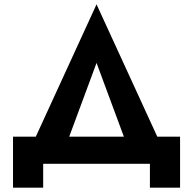

<svg xmlns="http://www.w3.org/2000/svg" viewBox="-20 -755 895 885"><path d="M671 0H179V110H40V-125H145L425 -735L705 -125H810V110H671ZM425 -465 299 -125H551Z"/></svg>

Font: Von Semi
Style: Regular
Weight: 600
Version: Version 4.000; ttfautohint (v1.8.4.7-5d5b)